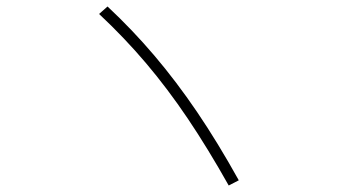

<svg xmlns="http://www.w3.org/2000/svg" viewBox="-20 -662 1040 591"><path d="M684 -91Q620 -205 558 -297Q496 -389 429.5 -467.5Q363 -546 285 -619L311 -642Q388 -570 455.5 -490.5Q523 -411 586.5 -317.5Q650 -224 715 -107Z"/></svg>

Font: M PLUS 2 Thin ExtraLight
Style: Regular
Weight: 250
Version: Version 1.001